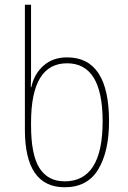

<svg xmlns="http://www.w3.org/2000/svg" viewBox="-20 -780 540 810"><path d="M440 -268Q440 -538 263 -538Q203 -538 163.5 -503Q124 -468 112 -412H110Q111 -431 111 -457Q111 -483 111 -503V-760H85V-233Q85 10 253 10Q349 10 394.5 -65.5Q440 -141 440 -268ZM111 -251V-263Q111 -513 263 -513Q413 -513 413 -268Q413 -15 253 -15Q182 -15 146.5 -71Q111 -127 111 -251Z"/></svg>

Font: Noto Sans Mono UI Condensed Thin
Style: Regular
Weight: 250
Width: 3
Designer: Monotype Design team
Foundry: Monotype Imaging Inc.
Version: 1.000